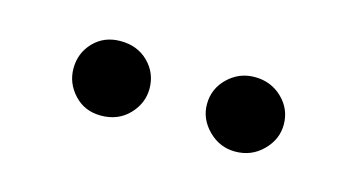

<svg xmlns="http://www.w3.org/2000/svg" viewBox="-31 -725 435 239"><g transform="rotate(15 187.0 -606.0)"><path d="M154 -606Q154 -587 140 -572.5Q126 -558 104 -558Q83 -558 69.5 -572.5Q56 -587 56 -606Q56 -626 69.5 -640Q83 -654 104 -654Q126 -654 140 -640Q154 -626 154 -606ZM327 -606Q327 -587 312.5 -572.5Q298 -558 277 -558Q257 -558 242.5 -572.5Q228 -587 228 -606Q228 -626 242.5 -640Q257 -654 277 -654Q298 -654 312.5 -640Q327 -626 327 -606Z"/></g></svg>

Font: Baloo Bhaina 2
Style: Regular
Weight: 400
Designer: Yesha Goshar, Manish Minz, Shuchita Grover and Ek Type
Foundry: Ek Type
Version: Version 1.700